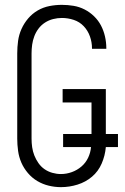

<svg xmlns="http://www.w3.org/2000/svg" viewBox="-20 -763 515 791"><path d="M231 8Q206 8 181 2Q156 -4 134 -17Q112 -30 95 -50Q78 -70 68 -93Q58 -116 54.5 -141.5Q51 -167 51 -192V-543Q51 -569 54.5 -594.5Q58 -620 68.5 -643.5Q79 -667 96 -687Q113 -707 135.5 -720Q158 -733 183.5 -738Q209 -743 235 -743Q259 -743 283 -739Q307 -735 328.5 -724Q350 -713 367.5 -696Q385 -679 396 -658Q407 -637 412.5 -613Q418 -589 418 -565V-562H359V-564Q359 -589 350.5 -613Q342 -637 325 -655Q308 -673 284 -681Q260 -689 235 -689Q217 -689 199 -684.5Q181 -680 165.5 -670Q150 -660 139 -645.5Q128 -631 121.5 -614Q115 -597 112.5 -579Q110 -561 110 -543V-192Q110 -174 112.5 -156.5Q115 -139 121.5 -122.5Q128 -106 138.5 -91Q149 -76 163.5 -66Q178 -56 195.5 -51Q213 -46 231 -46Q254 -46 276 -54Q298 -62 315.5 -77Q333 -92 343 -113Q353 -134 355 -157H240V-211H357V-341H238V-396H416V-211H466V-157H416Q413 -122 399 -89.5Q385 -57 359 -35Q333 -13 299.5 -2.5Q266 8 231 8Z"/></svg>

Font: Iosevka QP Light
Style: Regular
Weight: 300
Designer: Belleve Invis
Foundry: Belleve Invis
Version: Version 20.0.0; ttfautohint (v1.8.4)